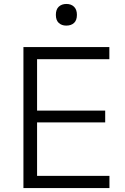

<svg xmlns="http://www.w3.org/2000/svg" viewBox="-20 -951 632 971"><path d="M98.5 0V-713H533V-651.5H167.5V-391.5H512V-332H167.5V-61.5H533.5V0ZM315 -821.5Q292 -821.5 277.2 -835Q262.5 -848.5 262.5 -876Q262.5 -903.5 277.2 -917.2Q292 -931 316 -931Q340 -931 354.5 -916.8Q369 -902.5 369 -876Q369 -848.5 354.5 -835Q340 -821.5 315 -821.5Z"/></svg>

Font: Heraclito Light
Style: Regular
Weight: 300
Designer: Kostas Bartsokas (font) & Cristiano Sobral (main changes)
Foundry: Kostas Bartsokas (font) & Cristiano Sobral (main changes)
Version: Version 1.00;July 8, 2020;FontCreator 13.0.0.2655 64-bit